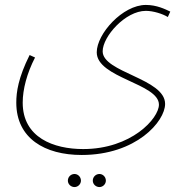

<svg xmlns="http://www.w3.org/2000/svg" viewBox="-20 -487 762 778"><path d="M46 -71C46 74 162 141 311 141C532 141 649 5 649 -66C649 -169 396 -193 396 -279C396 -339 488 -443 571 -443C601 -443 639 -431 660 -418L670 -440C649 -450 615 -467 571 -467C477 -467 372 -350 372 -275C372 -171 624 -149 624 -63C624 -7 512 117 317 117C198 117 72 71 72 -71C72 -125 89 -190 122 -254L100 -264C54 -172 46 -114 46 -71ZM383 271C397 271 409 259 409 245C409 230 397 218 383 218C368 218 356 230 356 245C356 259 368 271 383 271ZM282 271C296 271 308 259 308 245C308 230 296 218 282 218C267 218 255 230 255 245C255 259 267 271 282 271Z"/></svg>

Font: Noto Sans Arabic UI SmCn Th
Style: Regular
Weight: 100
Width: 4
Designer: Monotype Design Team, Nadine Chahine and Nizar Qandah
Foundry: Monotype Imaging Inc.
Version: Version 2.010